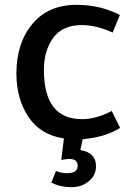

<svg xmlns="http://www.w3.org/2000/svg" viewBox="-20 -566 543 796"><path d="M48 -261Q48 -387 114 -466.5Q180 -546 297 -546Q395 -546 477 -504L447 -431Q379 -462 319 -462Q239 -462 200.5 -409Q162 -356 162 -276Q162 -72 320 -72Q379 -72 443 -106L478 -36Q417 3 323 11L313 56Q378 67 378 122Q378 155 358 176Q326 210 277.5 210Q229 210 193 191L212 143Q235 152 258 152Q302 152 302 122.5Q302 93 269 93Q256 93 246.5 95Q237 97 234 97L245 8Q147 -7 97.5 -82Q48 -157 48 -261Z"/></svg>

Font: Convergence
Style: Regular
Weight: 400
Designer: Nicolas Silva and John Vargas
Foundry: Nicolas Silva and Jonh Vargas
Version: Version 1.002